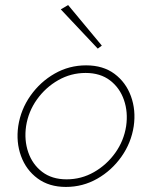

<svg xmlns="http://www.w3.org/2000/svg" viewBox="-20 -728 576 758"><path d="M52 -230Q43 -167 63 -112Q83 -57 128.5 -23.5Q174 10 240 10Q307 10 364 -22.5Q421 -55 459.5 -109.5Q498 -164 508 -230Q517 -293 497 -348Q477 -403 432 -436.5Q387 -470 320 -470Q253 -470 196 -437.5Q139 -405 100.5 -350.5Q62 -296 52 -230ZM83 -230Q92 -288 126 -335.5Q160 -383 210 -411.5Q260 -440 318 -440Q376 -440 414.5 -410.5Q453 -381 469.5 -333Q486 -285 478 -230Q469 -172 435 -124.5Q401 -77 351 -48.5Q301 -20 243 -20Q185 -20 146.5 -49.5Q108 -79 91.5 -127Q75 -175 83 -230ZM220 -691 366 -536 382 -548 249 -708Z"/></svg>

Font: Jost* 200 Thin Italic
Style: Italic
Weight: 200
Italic angle: -10°
Version: Version 3.200; ttfautohint (v0.97) -l 8 -r 50 -G 200 -x 14 -